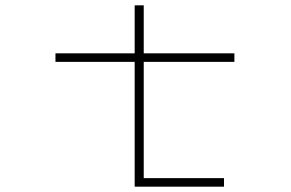

<svg xmlns="http://www.w3.org/2000/svg" viewBox="-20 -700 1090 720"><path d="M188 -468V-500H485V-680H519V-500H859V-468H519V-32H820V0H485V-468Z"/></svg>

Font: League Mono Extended Thin
Style: Regular
Weight: 100
Width: 9
Designer: Tyler Finck
Foundry: The League of Moveable Type / Tyler Finck
Version: Version 2.210